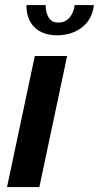

<svg xmlns="http://www.w3.org/2000/svg" viewBox="-20 -758 400 778"><path d="M8.5 0 121 -531H252L139.5 0ZM87 -737.5H165Q165 -707 177.2 -686.8Q189.5 -666.5 216.5 -666.5Q244.5 -666.5 261.8 -686.8Q279 -707 282.5 -737.5H360.5Q354 -679.5 312.2 -647.2Q270.5 -615 211.5 -615Q153 -615 120 -647.2Q87 -679.5 87 -737.5Z"/></svg>

Font: Epilogue SemiBold
Style: Italic
Weight: 600
Italic angle: -12°
Designer: Tyler Finck
Foundry: Etcetera Type Co
Version: Version 2.111; ttfautohint (v1.8.3)